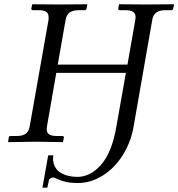

<svg xmlns="http://www.w3.org/2000/svg" viewBox="-20 -666 837 901"><path d="M525.9 -70.8 570.8 -324.2H244.1L200.2 -71.8Q199.2 -66.9 199.2 -60.1Q199.2 -43.5 210.4 -35.6Q221.7 -27.8 247.1 -27.8H272.9Q276.4 -27.8 278.3 -25.6Q280.3 -23.4 279.8 -20L275.9 -1L273.9 1Q188 -1 147.9 -1L20 1L18.1 -1L21 -20Q22.5 -27.8 29.8 -27.8H57.1Q86.9 -27.8 101.1 -38.8Q115.2 -49.8 119.1 -71.8L208 -574.2V-585.9Q208 -602.5 197 -610.4Q186 -618.2 161.1 -618.2H133.8Q130.9 -618.2 128.7 -620.4Q126.5 -622.6 127 -626L130.9 -645L132.8 -646Q219.7 -645 258.8 -645L388.2 -646L390.1 -645L386.2 -626Q384.8 -618.2 377 -618.2H351.1Q321.3 -618.2 306.6 -607.2Q292 -596.2 288.1 -574.2L251 -362.8H578.1L615.2 -574.2Q616.2 -578.1 616.2 -585.9Q616.2 -602.5 604.7 -610.4Q593.3 -618.2 567.9 -618.2H542Q533.7 -618.2 535.2 -626L538.1 -645L540 -646Q627 -645 666 -645L794.9 -646L796.9 -645L793 -626Q791.5 -618.2 784.2 -618.2H757.8Q728 -618.2 713.4 -607.2Q698.7 -596.2 694.8 -574.2L606.9 -71.8Q594.2 1 556.4 61.5Q518.6 122.1 462.6 157.5Q406.7 192.9 345.2 192.9Q309.1 192.9 284.2 186.3Q259.3 179.7 247.1 173.3Q234.9 167 230 167Q219.7 167 210.9 175.8Q209 180.7 202.1 214.8H179.2L206.1 63H230Q229 67.9 229 78.1Q229 100.6 238.8 117.9Q248.5 135.3 265.4 145Q282.2 154.8 301.5 159.4Q320.8 164.1 342.8 164.1Q404.8 164.1 455.1 106.2Q505.4 48.3 525.9 -70.8Z"/></svg>

Font: Common Serif Medium
Style: Italic
Weight: 500
Italic angle: -12°
Designer: Philipp H. Poll, Khaled Hosny
Foundry: Stefan Peev, Context Ltd.
Version: Version 1.026